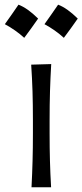

<svg xmlns="http://www.w3.org/2000/svg" viewBox="-42 -789 347 809"><path d="M90.8 0Q93.8 -57.6 95.2 -111.1Q96.7 -164.6 96.7 -228.5V-280.8Q96.7 -348.6 95 -403.8Q93.3 -459 89.4 -516.6L173.8 -519Q170.4 -460.9 168.7 -405Q167 -349.1 167 -280.8V-228.5Q167 -164.6 168.5 -111.1Q169.9 -57.6 173.3 0ZM202.9 -769.3Q241 -754.8 285.6 -710.7Q256.6 -668.8 227 -629.6Q208.8 -646.3 188.1 -660.8Q167.4 -675.3 145.4 -687.1Q160.4 -707.5 174.1 -727.7Q187.8 -747.8 202.9 -769.3ZM35.9 -769.3Q74 -754.8 118.6 -710.7Q89.6 -668.8 60.1 -629.6Q41.8 -646.3 21.1 -660.8Q0.4 -675.3 -21.6 -687.1Q-6.5 -707.5 7.2 -727.7Q20.8 -747.8 35.9 -769.3Z"/></svg>

Font: Pinar DS1 Regular
Style: Regular
Weight: 400
Designer: Amin Abedi
Version: Version 3.000